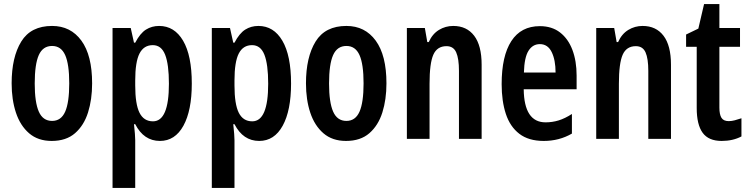

<svg xmlns="http://www.w3.org/2000/svg" viewBox="-20 -680 3668 940"><path d="M431 -272Q431 -193 411 -129.5Q391 -66 347.5 -28Q304 10 233 10Q166 10 122.5 -27.5Q79 -65 58 -128.5Q37 -192 37 -272Q37 -400 84 -476.5Q131 -553 235 -553Q326 -553 378.5 -481Q431 -409 431 -272ZM150 -271Q150 -179 170 -133.5Q190 -88 235 -88Q279 -88 299 -133Q319 -178 319 -272Q319 -366 299 -410.5Q279 -455 235 -455Q190 -455 170 -410.5Q150 -366 150 -271Z M759 -553Q834 -553 876.5 -480.5Q919 -408 919 -271Q919 -139 878 -64.5Q837 10 763 10Q684 10 642 -72H636Q642 -17 642 6V240H531V-543H620L636 -471H642Q666 -517 694.5 -535Q723 -553 759 -553ZM728 -459Q684 -459 663 -418Q642 -377 642 -286V-262Q642 -170 663 -128Q684 -86 729 -86Q807 -86 807 -270Q807 -365 788.5 -412Q770 -459 728 -459Z M1245 -553Q1320 -553 1362.5 -480.5Q1405 -408 1405 -271Q1405 -139 1364 -64.5Q1323 10 1249 10Q1170 10 1128 -72H1122Q1128 -17 1128 6V240H1017V-543H1106L1122 -471H1128Q1152 -517 1180.5 -535Q1209 -553 1245 -553ZM1214 -459Q1170 -459 1149 -418Q1128 -377 1128 -286V-262Q1128 -170 1149 -128Q1170 -86 1215 -86Q1293 -86 1293 -270Q1293 -365 1274.5 -412Q1256 -459 1214 -459Z M1872 -272Q1872 -193 1852 -129.5Q1832 -66 1788.5 -28Q1745 10 1674 10Q1607 10 1563.5 -27.5Q1520 -65 1499 -128.5Q1478 -192 1478 -272Q1478 -400 1525 -476.5Q1572 -553 1676 -553Q1767 -553 1819.5 -481Q1872 -409 1872 -272ZM1591 -271Q1591 -179 1611 -133.5Q1631 -88 1676 -88Q1720 -88 1740 -133Q1760 -178 1760 -272Q1760 -366 1740 -410.5Q1720 -455 1676 -455Q1631 -455 1611 -410.5Q1591 -366 1591 -271Z M2199 -553Q2265 -553 2301.5 -505Q2338 -457 2338 -363V0H2227V-333Q2227 -393 2213.5 -423.5Q2200 -454 2166 -454Q2120 -454 2101.5 -412Q2083 -370 2083 -270V0H1972V-543H2060L2072 -474H2079Q2097 -514 2129 -533.5Q2161 -553 2199 -553Z M2623 -552Q2682 -552 2722 -521Q2762 -490 2782.5 -435.5Q2803 -381 2803 -310V-243H2544Q2546 -81 2651 -81Q2684 -81 2715 -90.5Q2746 -100 2780 -122V-26Q2749 -8 2714.5 1Q2680 10 2642 10Q2568 10 2522.5 -25Q2477 -60 2456.5 -122.5Q2436 -185 2436 -268Q2436 -406 2483.5 -479Q2531 -552 2623 -552ZM2623 -464Q2588 -464 2567.5 -431.5Q2547 -399 2545 -325H2700Q2700 -386 2681 -425Q2662 -464 2623 -464Z M3126 -553Q3192 -553 3228.5 -505Q3265 -457 3265 -363V0H3154V-333Q3154 -393 3140.5 -423.5Q3127 -454 3093 -454Q3047 -454 3028.5 -412Q3010 -370 3010 -270V0H2899V-543H2987L2999 -474H3006Q3024 -514 3056 -533.5Q3088 -553 3126 -553Z M3548 -87Q3562 -87 3577 -91Q3592 -95 3610 -101V-12Q3568 10 3513 10Q3449 10 3420 -30Q3391 -70 3391 -151V-451H3339V-511L3399 -540L3427 -660H3502V-543H3603V-451H3502V-153Q3502 -120 3512 -103.5Q3522 -87 3548 -87Z"/></svg>

Font: Noto Sans Telugu ExtraCondensed SemiBold
Style: Regular
Weight: 600
Width: 2
Designer: Jelle Bosma - Monotype Design Team
Foundry: Monotype Imaging Inc.
Version: Version 2.005; ttfautohint (v1.8.4.7-5d5b)